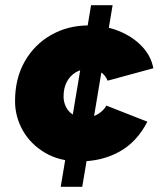

<svg xmlns="http://www.w3.org/2000/svg" viewBox="-20 -720 611 740"><path d="M214 0 331 -700H414L297 0ZM287 -98Q210 -98 154 -131Q98 -164 68 -217Q38 -270 38 -330Q38 -418 75.5 -483.5Q113 -549 177.5 -585.5Q242 -622 321 -622Q385 -622 438 -600.5Q491 -579 526.5 -542Q562 -505 571 -457L395 -409Q385 -432 367 -443Q349 -454 321 -454Q293 -454 271.5 -441Q250 -428 237.5 -404.5Q225 -381 225 -348Q225 -327 234 -308.5Q243 -290 261 -278Q279 -266 306 -266Q334 -266 357 -280Q380 -294 390 -313L548 -251Q508 -173 440.5 -135.5Q373 -98 287 -98Z"/></svg>

Font: Figtree Black
Style: Italic
Weight: 900
Italic angle: -9.5°
Foundry: Erik Kennedy
Version: Version 2.001;gftools[0.9.30]